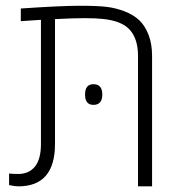

<svg xmlns="http://www.w3.org/2000/svg" viewBox="-20 -660 642 680"><path d="M53.7 -629.9Q196.3 -639.6 262 -639.6Q327.6 -639.6 359.6 -635.5Q391.6 -631.3 422.4 -619.4Q453.1 -607.4 473.4 -588.1Q493.7 -568.8 506.1 -536.9Q518.6 -504.9 518.6 -461.9V0H468.8V-461.9Q468.8 -527.3 434.6 -559.6Q406.2 -586.4 345.2 -592.8Q320.8 -595.7 280.3 -595.7Q239.7 -595.7 174.8 -592.3V-150.4Q174.8 0 44.9 0Q34.2 0 12.2 -4.4V-45.4Q26.4 -43.9 44.9 -43.9Q82.5 -43.9 103.8 -70.1Q125 -96.2 125 -150.4V-589.8L53.7 -585ZM311 -361.8Q342.3 -361.8 342.3 -325.2Q342.3 -288.6 311 -288.6Q281.2 -288.6 281.2 -325.2Q281.2 -361.8 311 -361.8Z"/></svg>

Font: Open Sans Hebrew Light
Style: Regular
Weight: 300
Foundry: Ascender Corporation, Yanek Iontef
Version: Version 2.001;PS 002.001;hotconv 1.0.70;makeotf.lib2.5.58329